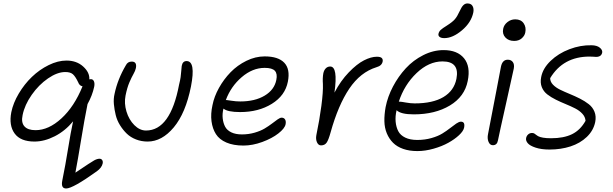

<svg xmlns="http://www.w3.org/2000/svg" viewBox="-20 -823 3519 1103"><path d="M359.9 259.8Q328.6 259.8 337.9 213.9Q356.4 122.6 371.1 30.8Q385.7 -61 399.9 -126Q354.5 -70.8 294.7 -40.3Q234.9 -9.8 178.2 -9.8Q97.7 -9.8 64 -56.2Q30.3 -102.5 44.9 -178.2Q55.7 -231.4 87.9 -285.6Q120.1 -339.8 163.3 -381.3Q206.5 -422.9 259.5 -449Q312.5 -475.1 361.8 -475.1Q419.9 -475.1 457.8 -440.9Q495.6 -406.7 493.2 -367.2Q496.1 -368.2 502 -368.2Q514.6 -368.2 519.8 -355.5Q524.9 -342.8 521 -324.2Q510.3 -274.4 482.9 -225.1Q464.8 -135.3 446 -20Q427.2 95.2 413.1 168.9Q506.3 106 521.5 98.1Q538.6 88.9 551.8 88.9Q562 88.9 567.1 96.7Q572.3 104.5 569.8 116.2Q564.5 140.6 536.1 161.1Q398.4 259.8 359.9 259.8ZM109.9 -162.1Q100.6 -119.6 120.1 -97.4Q139.6 -75.2 184.1 -75.2Q259.3 -75.2 333 -142.8Q406.7 -210.4 454.1 -327.1Q436.5 -330.1 429.2 -350.1Q413.1 -383.8 398.7 -396.5Q384.3 -409.2 355 -409.2Q309.1 -409.2 255.9 -372.6Q202.6 -335.9 162.1 -278.1Q121.6 -220.2 109.9 -162.1Z M828.1 -9.8Q792.5 -9.8 761.2 -22Q730 -34.2 708.3 -55.2Q686.5 -76.2 669.4 -103.8Q652.3 -131.3 644.8 -161.9Q637.2 -192.4 634.3 -223.9Q631.3 -255.4 638.2 -284.2Q655.8 -368.2 703.1 -448.2Q713.4 -469.2 736.8 -469.2Q767.6 -469.2 760.7 -432.1Q757.3 -416 746.8 -397.9Q736.3 -379.9 723.4 -349.9Q710.4 -319.8 701.2 -273.9Q692.4 -229.5 706.5 -182.4Q720.7 -135.3 751.7 -104.2Q782.7 -73.2 818.8 -73.2Q959 -73.2 1008.8 -336.9Q1015.1 -361.8 1017.6 -379.6Q1020 -397.5 1021.2 -414.8Q1022.5 -432.1 1023.9 -443.8Q1028.8 -472.2 1051.8 -472.2Q1105.5 -472.2 1077.1 -326.2Q1046.4 -172.9 978.3 -91.3Q910.2 -9.8 828.1 -9.8Z M1378.4 13.2Q1320.8 13.2 1280.5 -4.2Q1240.2 -21.5 1220.5 -52.5Q1200.7 -83.5 1195.1 -126.2Q1189.5 -168.9 1200.7 -219.2Q1210.4 -268.6 1238 -318.1Q1265.6 -367.7 1304.7 -408Q1343.8 -448.2 1395.5 -473.6Q1447.3 -499 1500.5 -499Q1578.6 -499 1613.3 -462.4Q1647.9 -425.8 1633.8 -354Q1618.2 -273.9 1541.7 -226.6Q1465.3 -179.2 1359.4 -179.2Q1287.1 -179.2 1263.7 -199.2Q1256.3 -168.9 1259.5 -142.1Q1262.7 -115.2 1273.4 -95Q1284.2 -74.7 1308.8 -62.7Q1333.5 -50.8 1369.6 -50.8Q1408.2 -50.8 1442.6 -60.8Q1477.1 -70.8 1500.2 -84.7Q1523.4 -98.6 1542 -112.8Q1560.5 -127 1574.7 -137Q1588.9 -147 1597.7 -147Q1611.3 -147 1617.7 -136.7Q1624 -126.5 1620.6 -108.9Q1615.7 -85 1579.1 -56.4Q1542.5 -27.8 1486.6 -7.3Q1430.7 13.2 1378.4 13.2ZM1283.7 -248Q1287.6 -248 1311.3 -244.1Q1335 -240.2 1360.4 -240.2Q1444.8 -240.2 1500.5 -273.7Q1556.2 -307.1 1567.4 -363.8Q1574.7 -398.9 1559.3 -416Q1543.9 -433.1 1500.5 -433.1Q1430.7 -433.1 1368.4 -379.6Q1306.2 -326.2 1277.3 -248Z M1824.2 12.2Q1809.1 12.2 1801 -5.4Q1793 -22.9 1797.4 -46.9Q1815.4 -133.3 1826.2 -214.8Q1836.9 -296.4 1835 -339.8Q1832.5 -374.5 1837.4 -401.9Q1841.3 -419.9 1851.6 -430.4Q1861.8 -440.9 1877 -440.9Q1922.4 -440.9 1901.4 -291Q1937 -358.9 1983.6 -407.2Q2030.3 -455.6 2071 -476.3Q2111.8 -497.1 2145 -497.1Q2166 -497.1 2173.3 -489.5Q2180.7 -481.9 2178.2 -469.2Q2173.3 -445.3 2143.1 -437Q2050.3 -408.2 1986.6 -313.7Q1922.9 -219.2 1879.4 -63Q1867.2 -18.6 1856.2 -3.2Q1845.2 12.2 1824.2 12.2Z M2532.2 -604Q2514.6 -604 2505.6 -610.8Q2496.6 -617.7 2499 -628.9Q2502 -642.1 2511.7 -651.1Q2521.5 -660.2 2548.3 -676.8Q2579.1 -696.3 2593 -712.4Q2606.9 -728.5 2620.1 -757.8Q2631.8 -783.7 2642.1 -793.5Q2652.3 -803.2 2665 -803.2Q2686.5 -803.2 2694.8 -788.3Q2703.1 -773.4 2699.2 -752Q2687.5 -694.3 2634.3 -649.2Q2581.1 -604 2532.2 -604ZM2377.9 44.9Q2332 44.9 2296.4 32.5Q2260.7 20 2238 -2.7Q2215.3 -25.4 2202.1 -57.1Q2189 -88.9 2188.2 -126.7Q2187.5 -164.6 2195.3 -208Q2207 -267.6 2237.5 -325.7Q2268.1 -383.8 2311 -430.4Q2354 -477.1 2411.4 -506.1Q2468.8 -535.2 2528.3 -535.2Q2607.4 -535.2 2645.8 -488.3Q2684.1 -441.4 2667 -357.9Q2649.4 -268.1 2564.5 -217Q2479.5 -166 2356.9 -166Q2282.2 -166 2258.3 -189.9Q2250 -154.8 2252.9 -123.5Q2255.9 -92.3 2268.1 -69.1Q2280.3 -45.9 2308.1 -32.5Q2335.9 -19 2377 -19Q2420.4 -19 2458.3 -29.8Q2496.1 -40.5 2521 -55.9Q2545.9 -71.3 2565.7 -86.9Q2585.4 -102.5 2601.3 -113.3Q2617.2 -124 2627.9 -124Q2653.3 -124 2646 -88.9Q2641.6 -69.3 2616.7 -46.1Q2591.8 -22.9 2555.4 -2.7Q2519 17.6 2470.9 31.2Q2422.9 44.9 2377.9 44.9ZM2278.3 -238.8Q2285.2 -238.8 2312 -233.9Q2338.9 -229 2362.3 -229Q2466.3 -229 2527.3 -265.4Q2588.4 -301.8 2602.1 -370.1Q2621.6 -470.2 2522 -470.2Q2443.4 -470.2 2373 -403.1Q2302.7 -335.9 2271 -238.8Z M2933.6 -587.9Q2901.4 -587.9 2883.1 -607.9Q2864.7 -627.9 2870.6 -657.2Q2875 -680.2 2895 -696Q2915 -711.9 2939.9 -711.9Q2972.7 -711.9 2988.3 -689.2Q3003.9 -666.5 2997.6 -636.2Q2994.1 -617.7 2977.3 -602.8Q2960.4 -587.9 2933.6 -587.9ZM2811.5 11.2Q2794.4 11.2 2786.4 -8.3Q2778.3 -27.8 2783.7 -53.2Q2808.6 -180.2 2832 -304Q2855.5 -427.7 2857.9 -439.9Q2866.2 -480 2897 -480Q2916 -480 2926 -466.6Q2936 -453.1 2931.6 -429.2Q2924.3 -393.6 2886.7 -226.3Q2849.1 -59.1 2840.8 -17.1Q2835.9 11.2 2811.5 11.2Z M3136.7 36.1Q3089.8 36.1 3056.9 25.1Q3023.9 14.2 3011.7 -0.5Q2999.5 -15.1 3002.4 -29.8Q3004.9 -42.5 3014.2 -50.8Q3023.4 -59.1 3036.6 -59.1Q3044.4 -59.1 3049.6 -55.9Q3054.7 -52.7 3060.1 -48.3Q3065.4 -43.9 3073.7 -39.6Q3082 -35.2 3100.3 -32Q3118.7 -28.8 3145.5 -28.8Q3218.8 -28.8 3266.4 -52.2Q3314 -75.7 3343.8 -128.9Q3342.3 -151.4 3325.7 -169.4Q3309.1 -187.5 3284.2 -200.2Q3259.3 -212.9 3230 -224.9Q3200.7 -236.8 3173.1 -250.5Q3145.5 -264.2 3124 -280.8Q3102.5 -297.4 3092.5 -322.5Q3082.5 -347.7 3088.9 -379.9Q3098.1 -429.7 3142.8 -472.9Q3187.5 -516.1 3251.2 -540.3Q3314.9 -564.5 3378.4 -563Q3409.2 -562.5 3425.5 -549.3Q3441.9 -536.1 3439.5 -521Q3434.6 -496.1 3403.8 -496.1Q3402.3 -496.1 3390.1 -497.1Q3377.9 -498 3366.7 -498Q3215.3 -498 3140.6 -374Q3140.6 -353.5 3156.7 -336.7Q3172.9 -319.8 3198 -307.6Q3223.1 -295.4 3252.9 -283.2Q3282.7 -271 3311.3 -256.6Q3339.8 -242.2 3362.3 -224.6Q3384.8 -207 3395.3 -180.9Q3405.8 -154.8 3399.4 -122.1Q3389.2 -72.8 3351.1 -36.4Q3313 0 3257.6 18.1Q3202.1 36.1 3136.7 36.1Z"/></svg>

Font: Shantell Sans Irregular
Style: Italic
Weight: 300
Italic angle: -11.31°
Designer: Stephen Nixon, Anya Danilova, Shantell Martin
Foundry: Arrow Type
Version: Version 1.006;[9816181b4]